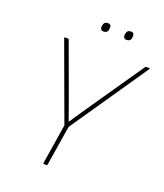

<svg xmlns="http://www.w3.org/2000/svg" viewBox="-146 -898 852 996"><g transform="rotate(20 280.5 -400.5)"><path d="M215 0Q210 0 211 -6L246 -225L90 -650Q89 -652 90.5 -653.5Q92 -655 94 -655H110Q114 -655 115 -650L215 -377Q226 -346 237.5 -314.5Q249 -283 260 -251H261Q283 -283 304 -315Q325 -347 347 -378L535 -651Q537 -655 541 -655H558Q560 -655 561 -653.5Q562 -652 560 -650L269 -225L234 -6Q233 0 228 0ZM397 -752Q387 -752 382.5 -758Q378 -764 379 -773L380 -780Q382 -791 388 -796Q394 -801 404 -801Q414 -801 418.5 -795.5Q423 -790 422 -780L421 -773Q420 -762 413.5 -757Q407 -752 397 -752ZM270 -752Q260 -752 255.5 -758Q251 -764 252 -773L253 -780Q255 -791 261 -796Q267 -801 277 -801Q287 -801 291.5 -795.5Q296 -790 295 -780L294 -773Q293 -762 286.5 -757Q280 -752 270 -752Z"/></g></svg>

Font: Sofia Sans Thin
Style: Italic
Weight: 250
Italic angle: -9°
Version: Version 4.100-B